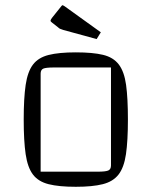

<svg xmlns="http://www.w3.org/2000/svg" viewBox="-20 -709 581 737"><path d="M271 8Q206 8 166.5 -2Q127 -12 106.5 -39Q86 -66 78.5 -117Q71 -168 71 -250Q71 -332 78.5 -383Q86 -434 106.5 -461Q127 -488 166.5 -498Q206 -508 271 -508Q336 -508 375.5 -498.5Q415 -489 436 -461.5Q457 -434 464 -383Q471 -332 471 -250Q471 -168 463.5 -117Q456 -66 435 -39Q414 -12 374.5 -2Q335 8 271 8ZM136 -50H355Q385 -50 395.5 -54.5Q406 -59 406 -74V-450H187Q156 -450 146 -445.5Q136 -441 136 -426ZM351 -559 223 -594Q214 -597 210.5 -598.5Q207 -600 203 -604L180 -622Q174 -626 174 -630Q174 -633 180 -641L216 -686Q218 -689 221 -689Q222 -689 228 -685L367 -585Z"/></svg>

Font: Changa ExtraLight
Style: Regular
Weight: 250
Designer: Eduardo Rodriguez Tunni
Foundry: Eduardo Rodriguez Tunni
Version: Version 3.002; ttfautohint (v1.8.2)